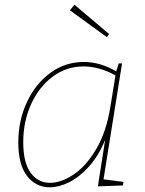

<svg xmlns="http://www.w3.org/2000/svg" viewBox="-20 -792 619 818"><path d="M421 -28 506 -17 504 -2 397 2 428 -196Q400 -128 359 -82.5Q318 -37 274.5 -15.5Q231 6 192 6Q133 6 95.5 -42Q58 -90 58 -185Q58 -278 94.5 -356.5Q131 -435 194.5 -481.5Q258 -528 337 -528Q407 -528 475 -488L486 -522H500ZM450 -335 472 -471Q402 -509 336 -509Q263 -509 204.5 -465.5Q146 -422 112.5 -348Q79 -274 79 -186Q79 -99 110.5 -56Q142 -13 193 -13Q240 -13 293.5 -48.5Q347 -84 390 -157Q433 -230 450 -335ZM278 -748 297 -772 445 -647 435 -634Z"/></svg>

Font: Bitter Pro Thin
Style: Italic
Weight: 250
Italic angle: -9°
Designer: Sol Matas, and Bitter project Authors
Foundry: Sol Matas
Version: Version 1.010